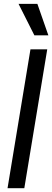

<svg xmlns="http://www.w3.org/2000/svg" viewBox="-20 -986 273 1006"><path d="M227.5 -727.5 107.4 0H19.5L139.6 -727.5ZM160.2 -800.8 77.1 -965.8H175.8L233.4 -800.8Z"/></svg>

Font: Inter Tight
Style: Italic
Weight: 400
Italic angle: -9.39999°
Designer: Rasmus Andersson
Foundry: rsms
Version: Version 3.002